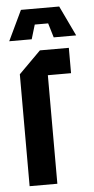

<svg xmlns="http://www.w3.org/2000/svg" viewBox="-53 -768 392 800"><g transform="rotate(-5 143.0 -367.5)"><path d="M38 0V-468L130 -560H251V-454H154V0ZM100 -609H6L66 -735H226L286 -609H192L174 -669H118Z"/></g></svg>

Font: Tektur Condensed Medium
Style: Regular
Weight: 500
Width: 3
Designer: Adam Jagosz
Foundry: Adam Jagosz
Version: Version 1.005;gftools[0.9.30]